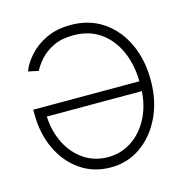

<svg xmlns="http://www.w3.org/2000/svg" viewBox="-88 -629 695 722"><g transform="rotate(-15 260.0 -268.5)"><path d="M248.5 -547.4Q321.3 -547.4 374.8 -511Q428.2 -474.6 457.5 -411.6Q486.8 -348.6 486.8 -269Q486.8 -189.5 457 -126.7Q427.2 -64 375.5 -27.3Q323.7 9.3 257.8 9.3Q191.4 9.3 140.4 -25.6Q89.4 -60.5 60.3 -121.3Q31.2 -182.1 31.2 -260.3V-275.9H444.3Q443.4 -340.3 420.4 -392.8Q397.5 -445.3 354 -476.3Q310.5 -507.3 248.5 -507.3Q202.6 -507.3 170.7 -491.7Q138.7 -476.1 118.7 -453.6Q98.6 -431.2 89.4 -411.6L49.3 -419.9Q60.5 -450.2 86.9 -479.5Q113.3 -508.8 153.8 -528.1Q194.3 -547.4 248.5 -547.4ZM443.8 -237.8H73.7Q76.7 -178.2 100.8 -131.3Q125 -84.5 165.5 -57.6Q206.1 -30.8 257.8 -30.8Q307.6 -30.8 348.4 -57.1Q389.2 -83.5 414.6 -130.4Q439.9 -177.2 443.8 -237.8Z"/></g></svg>

Font: Inter Display Extra Light
Style: Regular
Weight: 200
Designer: Rasmus Andersson
Foundry: rsms
Version: Version 4.000;git-4fc901f